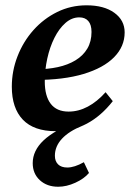

<svg xmlns="http://www.w3.org/2000/svg" viewBox="-20 -482 491 723"><path d="M189.7 12Q107.4 12 65.9 -31.5Q24.5 -75.1 24.5 -155.5Q24.5 -215.2 46.1 -270.4Q67.6 -325.6 106 -368.7Q144.5 -411.8 195.6 -436.9Q246.8 -462 305.9 -462Q371.7 -462 410.5 -433.9Q449.4 -405.8 449.4 -360Q449.4 -306.9 409.5 -266.4Q369.6 -226 294.4 -203.4Q219.3 -180.9 112 -180.9L114 -221Q159.3 -221 197.4 -229.2Q235.6 -237.5 264.3 -254.9Q293 -272.3 308.8 -299Q324.6 -325.7 324.6 -361.7Q324.6 -389 312.5 -402.8Q300.5 -416.6 278.7 -416.6Q250.2 -416.6 226.2 -395.3Q202.2 -374.1 184.8 -339.2Q167.4 -304.3 158 -261.4Q148.6 -218.5 148.6 -175.3Q148.6 -120.6 171 -91.2Q193.5 -61.8 238.4 -61.8Q275.5 -61.8 310.7 -80.5Q345.9 -99.2 377.6 -134.8L404.7 -101.1Q361 -45.3 307.4 -16.6Q253.9 12 189.7 12ZM199.1 221.2Q156.9 221.2 130 196.5Q103.2 171.8 103.2 132.3Q103.2 85.3 144 46.7Q184.9 8 272 -26L290.6 -8.5Q240.1 11.6 213.4 40.3Q186.7 69 186.7 104.5Q186.7 125.1 198.8 137Q210.8 148.8 233.5 148.8Q260.2 148.8 295.8 128.8L315.1 169.3Q296.8 191 263.7 206.1Q230.6 221.2 199.1 221.2Z"/></svg>

Font: Petrona
Style: Italic
Weight: 400
Italic angle: -9°
Designer: Ringo R. Seeber
Foundry: Ringo R. Seeber
Version: Version 2.001; ttfautohint (v1.8.3)